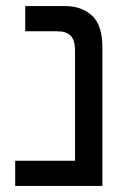

<svg xmlns="http://www.w3.org/2000/svg" viewBox="-20 -612 437 632"><path d="M30 0V-83H227V-445Q227 -480 212.5 -494.5Q198 -509 169 -509H63V-592H195Q248 -592 282.5 -561Q317 -530 317 -456V0Z"/></svg>

Font: Noto Sans Living
Style: Regular
Weight: 400
Designer: Monotype Design Team
Foundry: Monotype Imaging Inc.
Version: Version 2.013; ttfautohint (v1.8.4.7-5d5b)